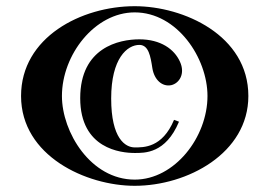

<svg xmlns="http://www.w3.org/2000/svg" viewBox="-20 -652 870 620"><path d="M48 -342C48 -148 259 -52 415 -52C585 -52 782 -157 782 -342C782 -538 573 -632 415 -632C243 -632 48 -532 48 -342ZM180 -342C180 -475 286 -612 415 -612C552 -612 650 -465 650 -342C650 -209 544 -72 415 -72C273 -72 180 -225 180 -342ZM558 -259 542 -265C504 -174 443 -176 415 -176C385 -176 339 -204 339 -334C339 -464 391 -507 430 -507H432C460 -505 466 -471 472 -432C478 -394 504 -371 533 -377C559 -383 579 -414 561 -453C543 -493 499 -525 430 -525C365 -525 239 -499 239 -335C239 -171 371 -158 415 -158C447 -158 515 -156 558 -259Z"/></svg>

Font: Purple Purse
Style: Regular
Weight: 400
Designer: Astigmatic (AOETI)
Foundry: Astigmatic (AOETI)
Version: Version 1.000